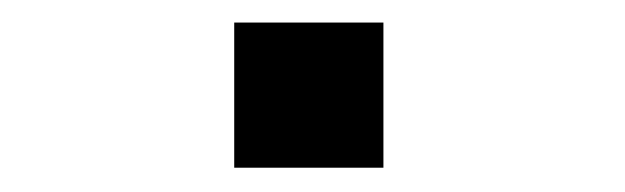

<svg xmlns="http://www.w3.org/2000/svg" viewBox="-20 -404 540 166"><path d="M182.5 -384.5H311.5V-259H182.5Z"/></svg>

Font: Trispace Thin Medium
Style: Regular
Weight: 500
Version: Version 1.210